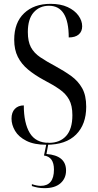

<svg xmlns="http://www.w3.org/2000/svg" viewBox="-20 -744 508 1000"><path d="M222 10Q158 10 117.5 -10.5Q77 -31 58.5 -62.5Q40 -94 40 -126Q40 -159 57.5 -177Q75 -195 104 -195Q104 -103 135 -51.5Q166 0 235 0Q292 0 324.5 -36Q357 -72 357 -144Q357 -194 340 -225Q323 -256 290 -279Q257 -302 207 -328Q161 -353 126.5 -381.5Q92 -410 73 -447.5Q54 -485 54 -537Q54 -626 105.5 -675Q157 -724 243 -724Q296 -724 332.5 -707Q369 -690 388.5 -663Q408 -636 408 -607Q408 -580 390 -564.5Q372 -549 338 -549Q338 -714 235 -714Q186 -714 155.5 -679.5Q125 -645 125 -577Q125 -528 141 -498Q157 -468 189.5 -446Q222 -424 269 -399Q315 -374 351 -348Q387 -322 408 -284.5Q429 -247 429 -188Q429 -96 376 -43Q323 10 222 10ZM212 236Q193 236 177 233Q161 230 146 225V215Q172 224 192 224Q261 224 261 139Q261 73 209 66L223 -1H233L222 58Q324 66 324 144Q324 185 295 210.5Q266 236 212 236Z"/></svg>

Font: Noto Serif Display Condensed
Style: Regular
Weight: 400
Width: 3
Designer: Monotype Design Team
Foundry: Monotype Imaging Inc.
Version: Version 2.009